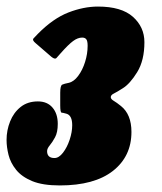

<svg xmlns="http://www.w3.org/2000/svg" viewBox="-43 -555 494 585"><path d="M-23 -128.5Q-23 -158 -12.2 -185Q-1.5 -212 19.8 -229Q41 -246 72.5 -246Q101 -246 117 -227.2Q133 -208.5 133 -177.5Q133 -152 124.8 -136.8Q116.5 -121.5 108.5 -112Q100.5 -102.5 100.5 -94.5Q100.5 -73.5 123 -73.5Q136.5 -73.5 149 -89.8Q161.5 -106 169.2 -129.2Q177 -152.5 177 -173.5Q177 -203.5 159.5 -208.5Q149 -211.5 144.8 -211.8Q140.5 -212 140.5 -234V-272.5Q140.5 -294.5 146.8 -297.2Q153 -300 166 -302.5Q182 -306 195.2 -323.8Q208.5 -341.5 216.2 -366.2Q224 -391 224 -415.5Q224 -430 220 -435.2Q216 -440.5 207.5 -440.5Q194 -440.5 179.8 -430Q165.5 -419.5 142.5 -393.5Q134 -384 129.2 -378.5Q124.5 -373 113.5 -382L65.5 -423.5Q54.5 -432.5 59 -437.8Q63.5 -443 72.5 -452Q119 -499 165.5 -517Q212 -535 255.5 -535Q327 -535 362 -503.8Q397 -472.5 397 -426.5Q397 -371 375 -335.2Q353 -299.5 331 -286Q313 -274.5 303.8 -270Q294.5 -265.5 294.5 -259Q294.5 -253 303.5 -247.8Q312.5 -242.5 325.5 -232Q357.5 -206.5 357.5 -153Q357.5 -78.5 301 -34.2Q244.5 10 139 10Q87 10 55 -3.2Q23 -16.5 6 -37.8Q-11 -59 -17 -83Q-23 -107 -23 -128.5Z"/></svg>

Font: Besley* Condensed Heavy
Style: Italic
Weight: 800
Width: 3
Italic angle: -13°
Designer: Owen Earl
Foundry: indestructible type*
Version: Version 3.000; ttfautohint (v1.8.3)